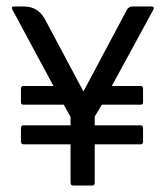

<svg xmlns="http://www.w3.org/2000/svg" viewBox="-20 -576 512 596"><path d="M199 -128H53Q45 -128 45 -137V-178Q45 -187 53 -187H199V-213L178 -251H53Q45 -251 45 -259V-301Q45 -309 53 -309H146L18 -547Q14 -556 24 -556H52Q78 -556 95 -544.5Q112 -533 125 -506L239 -292L373 -544Q379 -556 392 -556H448Q462 -556 455 -544L327 -309H417Q424 -309 424 -301V-259Q424 -251 417 -251H296L274 -214V-187H417Q424 -187 424 -178V-137Q424 -128 417 -128H274V-9Q274 0 267 0H208Q199 0 199 -9Z"/></svg>

Font: Zain
Style: Regular
Weight: 400
Designer: Zain,Boutros
Foundry: Mobile Telecommunications Company (Zain), 2024
Version: Version 1.51; ttfautohint (v1.8.4)